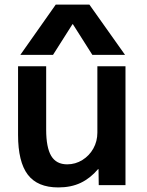

<svg xmlns="http://www.w3.org/2000/svg" viewBox="-20 -810 642 840"><path d="M235 10Q144 10 101.5 -46Q59 -102 59 -220V-520H182V-243Q182 -165 204 -128Q226 -91 274 -91Q310 -91 340.5 -110Q371 -129 388.5 -160.5Q406 -192 406 -230V-520H529V0H412L411 -70H409Q375 -30 333 -10Q291 10 235 10ZM69 -570 224 -790H371L527 -570H384L299 -704H297L212 -570Z"/></svg>

Font: M PLUS 2 SemiBold
Style: Regular
Weight: 600
Designer: Coji Morishita
Foundry: UNDERFOREST DESIGN
Version: Version 1.001